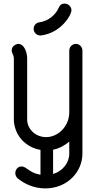

<svg xmlns="http://www.w3.org/2000/svg" viewBox="-20 -820 545 1067"><path d="M204 -623C205 -623 208 -623 209 -623C320 -638 377 -736 377 -763C377 -787 355 -800 340 -800C320 -800 313 -791 307 -778C289 -737 249 -703 199 -696C180 -694 167 -678 167 -660C167 -639 184 -623 204 -623ZM236 -58C181 -58 135 -98 131 -150V-495C131 -525 117 -576 81 -576C80 -576 45 -572 45 -539C45 -526 57 -513 57 -495V-147C65 -55 133 1 205 13V151C145 142 127 105 101 105C76 105 65 126 65 142C65 159 76 169 78 171C117 203 170 227 232 227C354 227 438 135 438 34V-539C438 -559 422 -576 402 -576C381 -576 365 -559 365 -539V-196C365 -119 304 -58 236 -58ZM275 12C311 5 341 -13 365 -33V34C365 84 329 131 275 147Z"/></svg>

Font: LS
Style: RegularAlt
Weight: 500
Designer: BSozoo
Foundry: BSozoo
Version: Version 001.000